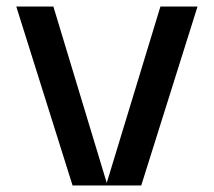

<svg xmlns="http://www.w3.org/2000/svg" viewBox="-20 -570 657 590"><path d="M30 -550H144L308 -8L473 -550H587L414 0H203Z"/></svg>

Font: Edgecutting Lite Sharp
Style: Medium
Weight: 500
Designer: RandomMaerks (Nguyen Gia Bao)
Version: Version 1.0